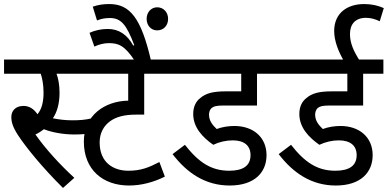

<svg xmlns="http://www.w3.org/2000/svg" viewBox="-20 -916 1915 948"><path d="M336 -322C303 -322 270 -326 241 -332C261 -361 274 -403 274 -458C274 -495 268 -529 259 -552H374V-622H0V-552H181C189 -530 195 -496 195 -458C195 -415 187 -378 165 -352C147 -378 125 -393 96 -393C53 -393 36 -365 36 -339C36 -314 42 -290 70 -247C111 -185 191 -87 291 12L347 -38C275 -104 204 -182 155 -252C170 -259 184 -268 197 -278C236 -262 295 -252 346 -252C381 -252 412 -254 442 -261L434 -332C401 -324 373 -322 336 -322Z M825 -552V-622H353V-552H613V-419C497 -417 394 -346 394 -217C394 -77 489 0 617 0C679 0 740 -17 794 -44L767 -116C715 -89 676 -73 614 -73C539 -73 472 -114 472 -213C472 -260 493 -295 523 -317C553 -339 594 -350 651 -350H692V-552Z M646 -615H726C677 -828 621 -896 520 -896C488 -896 464 -892 438 -883L459 -815C477 -822 495 -827 522 -827C577 -827 604 -796 643 -693L638 -691C608 -745 567 -773 512 -773C479 -773 449 -766 422 -754L446 -686C469 -697 494 -703 517 -703C565 -703 595 -692 646 -615ZM704 -823C704 -790 726 -766 756 -766C788 -766 810 -790 810 -823C810 -855 788 -880 756 -880C726 -880 704 -855 704 -823Z M1129 -223C1187 -223 1217 -196 1217 -150C1217 -99 1182 -73 1112 -73C1023 -73 961 -114 893 -201L832 -155C904 -61 995 0 1114 0C1236 0 1296 -64 1296 -150C1296 -238 1231 -294 1137 -294C1108 -294 1076 -289 1050 -279C1030 -298 1012 -319 1012 -350C1012 -362 1016 -374 1024 -382C1035 -391 1048 -395 1084 -395H1249V-552H1349V-622H811V-552H1171V-465H1096C1030 -465 996 -455 969 -432C947 -415 934 -389 934 -353C934 -287 980 -238 1033 -201C1062 -215 1096 -223 1129 -223Z M1653 -223C1711 -223 1741 -196 1741 -150C1741 -99 1706 -73 1636 -73C1547 -73 1485 -114 1417 -201L1356 -155C1428 -61 1519 0 1638 0C1760 0 1820 -64 1820 -150C1820 -238 1755 -294 1661 -294C1632 -294 1600 -289 1574 -279C1554 -298 1536 -319 1536 -350C1536 -362 1540 -374 1548 -382C1559 -391 1572 -395 1608 -395H1773V-552H1873V-622H1335V-552H1695V-465H1620C1554 -465 1520 -455 1493 -432C1471 -415 1458 -389 1458 -353C1458 -287 1504 -238 1557 -201C1586 -215 1620 -223 1653 -223Z M1678 -615H1757C1726 -663 1708 -703 1708 -748C1708 -794 1732 -828 1787 -828C1812 -828 1834 -821 1855 -811L1875 -876C1848 -888 1817 -896 1778 -896C1694 -896 1630 -851 1630 -763C1630 -714 1651 -661 1678 -615Z"/></svg>

Font: Noto Sans Devanagari UI SemiCondensed
Style: Regular
Weight: 400
Width: 4
Designer: Jelle Bosma - Monotype Design Team
Foundry: Monotype Imaging Inc.
Version: Version 2.003